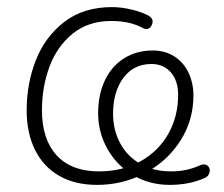

<svg xmlns="http://www.w3.org/2000/svg" viewBox="-20 -512 631 540"><path d="M55 -202Q55 -277 81 -343Q107 -409 161 -450.5Q215 -492 295 -492Q321 -492 348.5 -485.5Q376 -479 396 -469Q405 -464 408 -457.5Q411 -451 407 -442Q403 -433 396 -431Q389 -429 380 -434Q345 -453 293 -453Q228 -453 184 -417Q140 -381 119 -324Q98 -267 98 -202Q98 -120 139.5 -75Q181 -30 258 -30Q324 -30 374.5 -58Q425 -86 453 -135Q481 -184 481 -245Q481 -285 460.5 -308.5Q440 -332 406 -332Q356 -332 327 -293Q298 -254 298 -192Q298 -147 317.5 -110Q337 -73 374 -51.5Q411 -30 462 -30Q483 -30 502.5 -34Q522 -38 540 -46Q554 -53 563 -46.5Q572 -40 569.5 -28Q567 -16 555 -11Q532 -1 507.5 3.5Q483 8 457 8Q400 8 354 -19.5Q308 -47 282 -93.5Q256 -140 256 -193Q256 -246 275 -286Q294 -326 329 -348Q364 -370 410 -370Q444 -370 470 -353.5Q496 -337 510 -308Q524 -279 524 -243Q524 -174 487.5 -116.5Q451 -59 388.5 -25.5Q326 8 253 8Q191 8 146.5 -17.5Q102 -43 78.5 -90.5Q55 -138 55 -202Z"/></svg>

Font: SN Pro Thin
Style: Italic
Weight: 200
Italic angle: -9°
Designer: Tobias Whetton
Foundry: Supernotes
Version: Version 1.003;Glyphs 3.3 (3324)